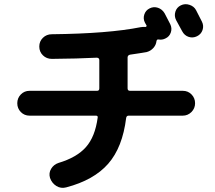

<svg xmlns="http://www.w3.org/2000/svg" viewBox="-20 -852 1040 928"><path d="M927.7 -802.7Q932.6 -793 942.4 -773.9Q952.1 -754.9 956.1 -747.1Q965.8 -727.5 959 -707Q952.1 -686.5 932.1 -676.8Q912.1 -667 891.6 -673.8Q871.1 -680.7 860.4 -701.2Q851.6 -718.8 831.1 -754.9Q821.3 -774.4 827.6 -795.4Q834 -816.4 854 -826.2Q874 -835.9 896 -828.6Q918 -821.3 927.7 -802.7ZM123 -413.1H449.2Q460 -413.1 460 -424.8V-561.5Q460 -572.3 448.2 -573.2Q354.5 -568.4 230.5 -567.4Q205.1 -567.4 187.5 -584.5Q169.9 -601.6 169.9 -627Q169.9 -652.3 187.5 -669.4Q205.1 -686.5 230.5 -686.5Q503.9 -689.5 660.2 -720.7Q673.8 -722.7 680.7 -721.7Q683.6 -720.7 686.5 -723.1Q689.5 -725.6 688.5 -728.5Q687.5 -730.5 684.6 -735.4Q681.6 -740.2 680.7 -742.2Q670.9 -760.7 677.2 -781.2Q683.6 -801.8 703.1 -811.5Q722.7 -821.3 743.2 -814.5Q763.7 -807.6 775.4 -788.1Q780.3 -779.3 789.1 -761.7Q797.9 -744.1 802.7 -735.4Q812.5 -715.8 805.7 -695.3Q798.8 -674.8 779.3 -666Q763.7 -658.2 747.1 -661.1Q738.3 -663.1 736.3 -653.3Q734.4 -634.8 721.2 -620.1Q708 -605.5 689.5 -600.6Q657.2 -594.7 609.4 -587.9Q597.7 -585.9 596.7 -575.2V-424.8Q596.7 -413.1 608.4 -413.1H863.3Q888.7 -413.1 905.8 -395.5Q922.9 -377.9 922.9 -353Q922.9 -328.1 905.3 -310.5Q887.7 -293 863.3 -293H601.6Q591.8 -293 589.8 -282.2Q572.3 -139.6 502.9 -60.5Q433.6 18.6 299.8 53.7Q274.4 60.5 252.4 46.9Q230.5 33.2 221.7 7.8Q214.8 -15.6 227.1 -36.1Q239.3 -56.6 262.7 -64.5Q350.6 -90.8 395 -140.6Q439.5 -190.4 452.1 -283.2Q454.1 -293 443.4 -293H123Q97.7 -293 80.6 -310.5Q63.5 -328.1 63.5 -353Q63.5 -377.9 80.6 -395.5Q97.7 -413.1 123 -413.1Z"/></svg>

Font: Rounded-X Mgen+ 1mn bold
Style: Bold
Weight: 700
Designer: [Source Han Sans]
Ryoko NISHIZUKA  (kana & ideographs); Paul D. Hunt (Latin, Greek & Cyrillic); Wenlong ZHANG  (bopomofo
Version: Version 1.059.20150602